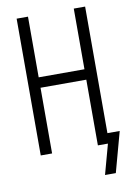

<svg xmlns="http://www.w3.org/2000/svg" viewBox="-97 -795 694 1016"><g transform="rotate(-10 250.0 -287.0)"><path d="M383 161 427 0H373V-353H127V0H66V-735H127V-409H373V-735H434V-55H500L441 161Z"/></g></svg>

Font: Iosevka Fixed Light
Style: Regular
Weight: 300
Monospace: yes
Designer: Belleve Invis
Foundry: Belleve Invis
Version: Version 32.3.0